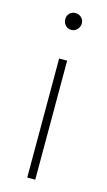

<svg xmlns="http://www.w3.org/2000/svg" viewBox="-104 -678 400 717"><g transform="rotate(15 96.0 -320.0)"><path d="M80 0V-460H111V0ZM95 -575Q82 -575 73 -585Q64 -595 64 -608Q64 -622 73 -631Q82 -640 95 -640Q109 -640 118.5 -631Q128 -622 128 -608Q128 -595 118.5 -585Q109 -575 95 -575Z"/></g></svg>

Font: Marine Company Thin
Style: Regular
Weight: 100
Designer: Rodrigo Fuenzalida
Foundry: fragTYPE
Version: Version 1.000